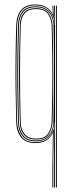

<svg xmlns="http://www.w3.org/2000/svg" viewBox="-20 -625 330 845"><path d="M210.5 200V117L212.8 -39.8H211.8Q202.5 -17.5 182.8 -6.4Q163 4.8 137.5 4.8Q93.2 4.8 73 -20.2Q52.8 -45.2 51.5 -86.2Q49.5 -163.8 48.6 -232.6Q47.8 -301.5 48.5 -370.1Q49.2 -438.8 51.5 -515.2Q52.8 -555.5 72.4 -580.4Q92 -605.2 136.2 -605.2Q163.8 -605.2 183.1 -593.8Q202.5 -582.2 211.8 -562.8H212.8L210.8 -595.2L210.5 -600H214.5L217 -542.5H216Q211.2 -567.2 190.8 -584.2Q170.2 -601.2 136.5 -601.2Q93.8 -601.2 75.2 -577.1Q56.8 -553 55.5 -515.2Q53.5 -439.5 52.6 -370.5Q51.8 -301.5 52.5 -232.2Q53.2 -163 55.5 -86.2Q56.8 -52 74.4 -25.6Q92 0.8 137.2 0.8Q166.8 0.8 186.9 -13.1Q207 -27 215 -56.5H216.8L214.5 68.5V200ZM218.2 200V8.5L219.2 -86.5H218.2Q216.5 -48.2 196.1 -25.6Q175.8 -3 137.8 -3Q96.8 -3 78.6 -26.5Q60.5 -50 59.5 -85.2Q57 -171.2 56.2 -239.9Q55.5 -308.5 56.4 -374Q57.2 -439.5 59.5 -515.5Q60.5 -550.5 78 -573.8Q95.5 -597 136.8 -597Q174.8 -597 196.1 -574.9Q217.5 -552.8 218.2 -514.8H219.2L218.2 -600H222.2V200ZM226.2 200V-600H230.2V200ZM138 -7Q167.8 -7 184.4 -19.8Q201 -32.5 207.9 -50.9Q214.8 -69.2 215 -86.2Q217 -164 217.6 -232.9Q218.2 -301.8 217.8 -370.2Q217.2 -438.8 215.5 -514.5Q215.2 -531.5 208 -549.8Q200.8 -568 183.9 -580.5Q167 -593 137.2 -593Q98.5 -593 81.5 -571.2Q64.5 -549.5 63.5 -515.5Q61.2 -435 60.4 -366Q59.5 -297 60.4 -229.6Q61.2 -162.2 63.2 -86.5Q64.2 -54.2 80.9 -30.6Q97.5 -7 138 -7ZM138.5 -11Q102.5 -11 85.5 -31.5Q68.5 -52 67.5 -85.2Q65 -171.2 64.2 -239.9Q63.5 -308.5 64.4 -373.9Q65.2 -439.2 67.5 -515.5Q68.5 -548.8 85.1 -568.9Q101.8 -589 137.5 -589Q179.2 -589 194.9 -564.8Q210.5 -540.5 211.2 -514.5Q213.5 -435.8 214.2 -366Q215 -296.2 214.2 -228.2Q213.5 -160.2 211.2 -86.5Q210.5 -60.5 195.6 -35.8Q180.8 -11 138.5 -11ZM138.8 -15Q178.2 -15 192.4 -38.2Q206.5 -61.5 207.2 -86.5Q209.5 -161.5 210.2 -229.6Q211 -297.8 210.2 -367.1Q209.5 -436.5 207.2 -514.5Q206.5 -538.5 192.2 -561.8Q178 -585 137.8 -585Q103.8 -585 88 -565.6Q72.2 -546.2 71.2 -514.2Q68.2 -409 68.1 -304.8Q68 -200.5 71.2 -86.8Q72.2 -54 88.8 -34.5Q105.2 -15 138.8 -15Z"/></svg>

Font: Big Shoulders Inline Display Thin
Style: Regular
Weight: 100
Designer: Patric King
Foundry: XO Type Co
Version: Version 1.000